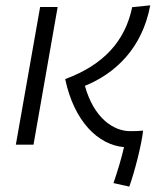

<svg xmlns="http://www.w3.org/2000/svg" viewBox="-20 -544 626 722"><path d="M466.3 157.7C487.3 98.6 512.7 -1.5 518.1 -52.7C500.5 -51.3 488.3 -50.8 469.7 -50.8C405.8 -50.8 332.5 -101.1 299.3 -221.2C417 -269 515.6 -365.7 544.9 -523.9L477.1 -517.1C450.7 -390.1 370.6 -300.3 225.1 -246.6C258.8 -87.9 348.1 0.5 446.3 9.3C437 50.8 421.4 102.1 406.7 144.5ZM39.6 0H106L196.8 -517.6H130.9Z"/></svg>

Font: Cascadia Mono PL Light
Style: Italic
Weight: 300
Italic angle: -10°
Monospace: yes
Designer: Aaron Bell
Foundry: Saja Typeworks
Version: Version 2404.023